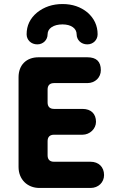

<svg xmlns="http://www.w3.org/2000/svg" viewBox="-20 -932 576 952"><path d="M112 -762C112 -734 134 -712 165 -712C194 -712 216 -734 216 -762C216 -791 245 -811 290 -811C333 -811 360 -791 360 -762C360 -734 382 -712 413 -712C442 -712 464 -734 464 -762C464 -805 447 -841 414 -870C380 -898 339 -912 290 -912C241 -912 199 -898 164 -870C129 -841 112 -805 112 -762ZM429 0C468 0 496 -28 496 -64C496 -104 469 -130 429 -130H248C227 -130 216 -141 216 -162V-232C216 -253 227 -264 248 -264H389C425 -264 456 -293 456 -328C456 -367 432 -392 389 -392H248C227 -392 216 -403 216 -424V-488C216 -509 227 -520 248 -520H413C452 -520 480 -548 480 -584C480 -627 458 -648 413 -648H171C111 -648 72 -610 72 -549V-104C72 -43 115 0 176 0Z"/></svg>

Font: Dongle
Style: Bold
Weight: 700
Designer: Yanghee Ryu
Foundry: Yanghee Ryu
Version: Version 2.000